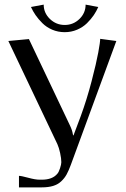

<svg xmlns="http://www.w3.org/2000/svg" viewBox="-20 -810 544 830"><path d="M16.1 -632.8 105 -641.1 282.2 -268.1Q287.6 -256.8 290.5 -247.8Q293.5 -238.8 294.4 -232.4Q295.4 -226.1 295.9 -225.1H297.9L329.1 -308.1Q355.5 -380.4 376 -459Q396.5 -537.6 404.8 -583Q413.1 -628.4 413.1 -642.1L482.9 -632.8L286.1 -97.2Q276.9 -72.3 268.1 -56.2Q259.3 -40 244.9 -26.4Q230.5 -12.7 209.7 -6.3Q189 0 160.2 0H62V-49.8Q71.8 -49.8 102.3 -41.5Q132.8 -33.2 151.9 -33.2H160.2Q207 -33.2 228 -59.1Q233.9 -65.4 239.5 -82.5Q245.1 -99.6 245.1 -108.9Q245.1 -124.5 240 -148.2Q234.9 -171.9 228 -187ZM113.8 -779.8 168.9 -790Q168.9 -753.9 195.8 -728Q222.7 -702.1 259.8 -702.1Q296.9 -702.1 323.5 -728Q350.1 -753.9 350.1 -790L404.8 -779.8Q397 -761.7 385.3 -744.4Q373.5 -727.1 356 -709.7Q338.4 -692.4 313.2 -681.6Q288.1 -670.9 259.8 -670.9Q231 -670.9 205.8 -681.6Q180.7 -692.4 163.1 -710Q145.5 -727.5 133.8 -744.6Q122.1 -761.7 113.8 -779.8Z"/></svg>

Font: Resagokr
Style: Regular
Weight: 500
Designer: gluk
Foundry: gluk
Version: Version 0.95